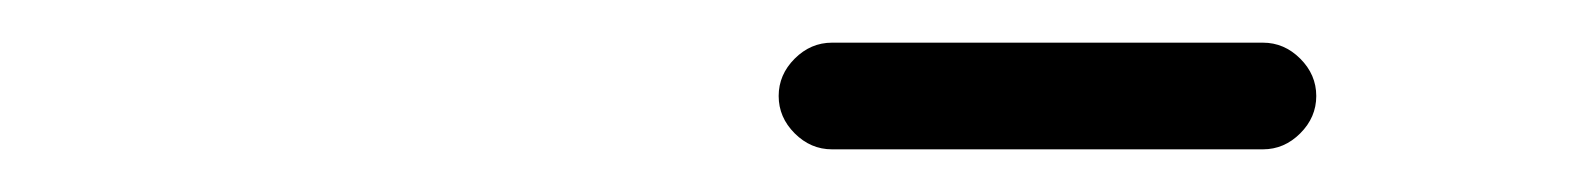

<svg xmlns="http://www.w3.org/2000/svg" viewBox="-20 -586 740 90"><path d="M370 -516Q360 -516 352.5 -523.5Q345 -531 345 -541Q345 -551 352.5 -558.5Q360 -566 370 -566Q421 -566 471 -566Q521 -566 572 -566Q572 -566 572 -566Q572 -566 572 -566Q582 -566 589.5 -558.5Q597 -551 597 -541Q597 -531 589.5 -523.5Q582 -516 572 -516Q521 -516 471 -516Q421 -516 370 -516Q370 -516 370 -516Q370 -516 370 -516Z"/></svg>

Font: FRB American Cursive Semibold
Style: Italic
Weight: 600
Italic angle: -25°
Version: Version 2.0;Modular Font Editor K font №1